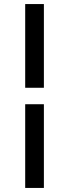

<svg xmlns="http://www.w3.org/2000/svg" viewBox="-20 -720 340 945"><path d="M104 -288V-700H196V-288ZM104 205V-207H196V205Z"/></svg>

Font: Red Hat Display SemiBold
Style: Regular
Weight: 600
Designer: Pentagram, MCKL
Foundry: Pentagram, MCKL
Version: Version 1.023